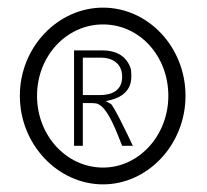

<svg xmlns="http://www.w3.org/2000/svg" viewBox="-20 -482 542 503"><path d="M250 1C367 1 466 -103 466 -231C466 -359 368 -462 250 -462C132 -462 32 -359 32 -231C32 -103 132 1 250 1ZM250 -418C346 -418 421 -335 421 -231C421 -127 344 -43 250 -43C154 -43 77 -127 77 -231C77 -335 154 -418 250 -418ZM197 -100V-212H214C220 -212 227 -212 232 -211C263 -205 289 -126 300 -100H328C316 -126 277 -207 270 -210L257 -217L270 -220C298 -227 324 -244 324 -281C324 -292 324 -301 320 -309C308 -336 284 -350 248 -350H174V-100ZM197 -331H244C274 -331 300 -316 300 -281C300 -244 272 -233 242 -233H197Z"/></svg>

Font: Charger Pro
Style: LitNar
Weight: 300
Designer: Jasper
Foundry: Cannot Into Space Fonts
Version: Version 1.09